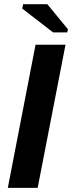

<svg xmlns="http://www.w3.org/2000/svg" viewBox="-20 -903 347 923"><path d="M294.9 -688 161.1 0H17.6L150.9 -688ZM306.6 -762.2 303.2 -747.1H235.4L86.9 -861.8L91.3 -882.8H207.5Z"/></svg>

Font: Arimo
Style: Italic
Weight: 400
Italic angle: -12°
Designer: Steve Matteson
Foundry: Monotype Imaging Inc.
Version: Version 1.33